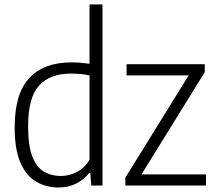

<svg xmlns="http://www.w3.org/2000/svg" viewBox="-20 -828 965 857"><path d="M241.5 9Q187.5 9 143 -16.2Q98.5 -41.5 72 -100.2Q45.5 -159 45.5 -259.5Q45.5 -409 110.2 -479.2Q175 -549.5 298.5 -549.5Q318.5 -549.5 339.8 -547.8Q361 -546 379.5 -543.5V-808H437.5V0H387.5L383 -56.5H378.5Q357.5 -28.5 322.2 -9.8Q287 9 241.5 9ZM252 -42.5Q288 -42.5 323 -60.2Q358 -78 379.5 -115V-491.5Q342 -499.5 296 -499.5Q202.5 -499.5 154 -445.8Q105.5 -392 105.5 -265.5Q105.5 -177 124.5 -128.8Q143.5 -80.5 176.8 -61.5Q210 -42.5 252 -42.5ZM539.5 0V-35L822 -491.5H545V-541.5H894V-506L611.5 -49.5H899.5V0Z"/></svg>

Font: Encode Sans SemiCondensed SemiCondensed Light
Style: Regular
Weight: 300
Width: 4
Designer: Multiple Designers
Foundry: Impallari Type
Version: Version 3.000; ttfautohint (v1.8.3) -l 8 -r 50 -G 200 -x 14 